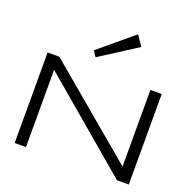

<svg xmlns="http://www.w3.org/2000/svg" viewBox="-184 -1309 1500 1495"><g transform="rotate(20 566.5 -562.0)"><path d="M93.8 -750H191.4L944.8 -115.7H945.8V-750H1039.6V0H941.9L188.5 -639.6H187.5V0H93.8ZM426.3 -889.6 707.5 -1124 765.1 -1040 457.5 -842.8Z"/></g></svg>

Font: Michroma+
Style: Regular
Weight: 400
Designer: beogot
Foundry: beogot
Version: Version